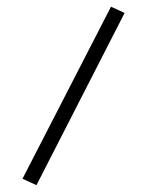

<svg xmlns="http://www.w3.org/2000/svg" viewBox="-20 -350 470 571"><path d="M310.1 -330.1 350.6 -311.5 88.4 200.7 46.9 181.6Z"/></svg>

Font: Vazirmatn FD ExtraLight
Style: Regular
Weight: 200
Designer: Saber Rastikerdar
Foundry: Saber Rastikerdar
Version: Version 33.003